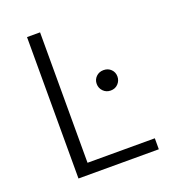

<svg xmlns="http://www.w3.org/2000/svg" viewBox="-124 -759 756 851"><g transform="rotate(-20 253.5 -333.5)"><path d="M479.5 -51.8V0H100.6V-667H162.1V-51.8ZM319.8 -366.2Q319.8 -386.2 333.7 -399.9Q347.7 -413.6 368.7 -413.6Q390.1 -413.6 403.8 -399.9Q417.5 -386.2 417.5 -366.2Q417.5 -346.2 403.8 -331.8Q390.1 -317.4 368.7 -317.4Q347.7 -317.4 333.7 -331.8Q319.8 -346.2 319.8 -366.2Z"/></g></svg>

Font: Estedad-FD Light
Style: Regular
Weight: 300
Designer: Amin Abedi
Version: Version 7.3